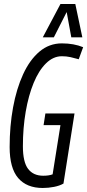

<svg xmlns="http://www.w3.org/2000/svg" viewBox="-20 -926 434 956"><path d="M193 10Q113 10 70.5 -39.5Q28 -89 28 -194Q28 -298 45 -391Q62 -484 95 -556Q128 -628 176.5 -669Q225 -710 288 -710Q348 -710 394 -691L372 -631Q351 -637 331 -641.5Q311 -646 288 -646Q245 -646 209 -610.5Q173 -575 147.5 -513Q122 -451 108 -370Q94 -289 94 -198Q94 -119 120 -85Q146 -51 195 -51Q224 -51 242 -58L281 -303H197L206 -361H351L296 -12Q277 -1 249 4.5Q221 10 193 10ZM193 -740 281 -906H355L390 -740H335L312 -866L248 -740Z"/></svg>

Font: Georama Condensed
Style: Italic
Weight: 400
Width: 3
Italic angle: -9°
Designer: Jean-Baptiste Levee
Foundry: Production Type
Version: Version 1.000